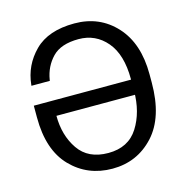

<svg xmlns="http://www.w3.org/2000/svg" viewBox="-108 -829 920 946"><g transform="rotate(-15 351.5 -356.0)"><path d="M103.5 -385.7H599.6V-308.6H103.5ZM552.2 -389.2Q552.2 -513.7 496.3 -579.6Q440.4 -645.5 353.5 -645.5Q263.2 -645.5 219.5 -600.1Q175.8 -554.7 165 -489.3L164.1 -483.4H70.3L70.8 -488.3Q80.6 -585.9 150.4 -655.8Q220.2 -725.6 353.5 -725.6Q481.9 -725.6 564.5 -635.5Q647 -545.4 647 -388.2V-345.2Q647 -168.9 562.5 -77.1Q478 14.6 351.6 14.6Q225.1 14.6 140.6 -72.3Q56.2 -159.2 56.2 -325.7V-385.7H150.9V-309.6Q150.9 -208.5 200 -137Q249 -65.4 351.6 -65.4Q454.1 -65.4 503.2 -142.8Q552.2 -220.2 552.2 -329.1Z"/></g></svg>

Font: RobotoFlex
Style: Regular
Weight: 400
Designer: Berlow after Robertson
Foundry: Google
Version: Version 2.136